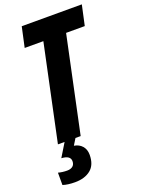

<svg xmlns="http://www.w3.org/2000/svg" viewBox="-174 -792 826 1111"><g transform="rotate(-20 238.5 -237.0)"><path d="M195 -590H80L107 -714H477L450 -590H335L210 0H70ZM14 230V154Q40 161 69 161Q91 161 103.5 150.5Q116 140 116 120Q116 85 61 82L111 0H178L154 39Q185 44 203.5 65Q222 86 222 119Q222 181 185.5 210.5Q149 240 89 240Q45 240 14 230Z"/></g></svg>

Font: Noto Sans Display Ex Bold Cond
Style: Italic
Weight: 800
Width: 3
Italic angle: -12°
Designer: Monotype Design team
Foundry: Monotype Imaging Inc.
Version: Version 1.000